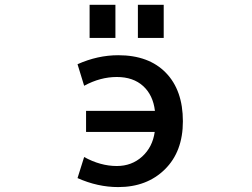

<svg xmlns="http://www.w3.org/2000/svg" viewBox="-20 -761 1040 792"><path d="M335 -216.8V-303.7H619.1Q611.3 -369.1 570.3 -406.2Q529.3 -443.4 461.9 -443.4Q393.6 -443.4 327.1 -407.2L299.8 -496.1Q382.8 -533.2 467.8 -533.2Q593.8 -533.2 664.1 -460.9Q734.4 -388.7 734.4 -260.7Q734.4 -135.7 660.2 -62.5Q585.9 10.7 467.8 10.7Q382.8 10.7 299.8 -26.4L327.1 -113.3Q394.5 -76.2 461.9 -76.2Q523.4 -76.2 566.4 -115.2Q609.4 -154.3 618.2 -216.8ZM349.6 -604.5V-741.2H456.1V-604.5ZM548.8 -604.5V-741.2H655.3V-604.5Z"/></svg>

Font: Gen Shin Gothic Monospace Medium
Style: Regular
Weight: 500
Designer: [Source Han Sans]
Ryoko NISHIZUKA  (kana & ideographs); Paul D. Hunt (Latin, Greek & Cyrillic); Wenlong ZHANG  (bopomofo
Version: Version 1.002.20150607